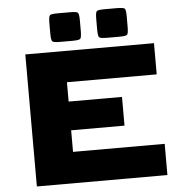

<svg xmlns="http://www.w3.org/2000/svg" viewBox="-59 -958 963 1014"><g transform="rotate(-5 422.0 -450.5)"><path d="M95.2 0V-700H777.3V-534.6H301.4V-432H584.3V-279.7H301.4V-165.4H787.3V0ZM236.2 -799.7V-852.6Q236.2 -888.6 242.9 -895Q249.5 -901.4 286.1 -901.4H348.1Q384.6 -901.4 391.2 -895Q397.9 -888.6 397.9 -852.6V-799.7Q397.9 -763.2 391.2 -756.5Q384.6 -749.9 348.1 -749.9H286.1Q249.5 -749.9 242.9 -756.5Q236.2 -763.2 236.2 -799.7ZM484.6 -799.7V-852.6Q484.6 -888.6 491.3 -895Q497.9 -901.4 534.4 -901.4H596.4Q633 -901.4 639.6 -895Q646.2 -888.6 646.2 -852.6V-799.7Q646.2 -763.2 639.6 -756.5Q633 -749.9 596.4 -749.9H534.4Q497.9 -749.9 491.3 -756.5Q484.6 -763.2 484.6 -799.7Z"/></g></svg>

Font: Science Gothic
Style: Regular
Weight: 400
Designer: Thomas Phinney, Vassil Kateliev, Brandon Buerkle
Foundry: Font Detective LLC
Version: Version 1.018